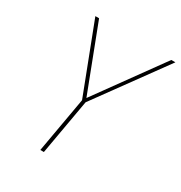

<svg xmlns="http://www.w3.org/2000/svg" viewBox="-165 -819 884 937"><g transform="rotate(30 276.5 -350.0)"><path d="M196 0 251 -312 102 -700H123L264 -332L530 -700H553L271 -312L216 0Z"/></g></svg>

Font: DM Sans 9pt Thin
Style: Italic
Weight: 250
Italic angle: -10°
Version: Version 4.004;gftools[0.9.30]